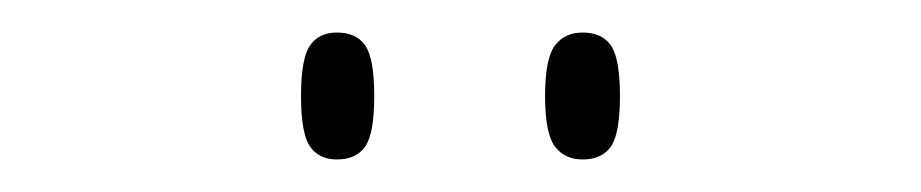

<svg xmlns="http://www.w3.org/2000/svg" viewBox="-20 -757 566 118"><path d="M338 -659Q327 -659 321 -667Q315 -675 315 -698Q315 -721 321 -729Q327 -737 338 -737Q350 -737 355.5 -729Q361 -721 361 -698Q361 -675 355.5 -667Q350 -659 338 -659ZM187 -659Q176 -659 170.5 -667Q165 -675 165 -698Q165 -721 170.5 -729Q176 -737 187 -737Q199 -737 204.5 -729Q210 -721 210 -698Q210 -675 204.5 -667Q199 -659 187 -659Z"/></svg>

Font: Noto Serif Lao SemiCondensed Thin
Style: Regular
Weight: 100
Width: 4
Designer: Monotype Design Team
Foundry: Monotype Imaging Inc.
Version: Version 2.003; ttfautohint (v1.8.4.7-5d5b)